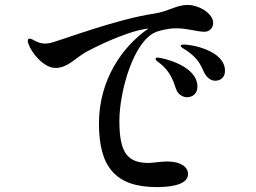

<svg xmlns="http://www.w3.org/2000/svg" viewBox="-20 -760 1040 780"><path d="M660 -104C634 -104 599 -98 585 -98C497 -98 465 -140 465 -269C465 -387 522 -596 616 -631C628 -635 660 -645 697 -645C743 -645 779 -631 811 -631C830 -631 846 -645 846 -667C846 -705 789 -740 741 -740C698 -740 662 -713 608 -705C450 -682 220 -593 183 -585C177 -584 169 -583 163 -583C141 -583 124 -593 113 -599C108 -602 104 -603 101 -603C95 -603 93 -600 93 -594C93 -590 93 -586 96 -581C107 -547 157 -484 205 -484C254 -484 281 -520 328 -548C419 -597 521 -636 569 -642C574 -643 579 -644 583 -644C477 -571 382 -436 382 -258C382 -86 446 0 616 0C648 0 744 -2 744 -53C744 -82 713 -104 660 -104ZM729 -579C720 -579 714 -578 714 -574C714 -568 727 -562 739 -554C780 -525 792 -505 810 -464C821 -443 838 -432 854 -432C872 -432 894 -442 894 -472C894 -556 756 -579 729 -579ZM620 -526C616 -526 612 -524 612 -521C612 -514 623 -508 632 -501C669 -471 683 -436 695 -399C703 -375 724 -365 740 -365C758 -365 782 -376 782 -408C782 -495 637 -526 620 -526Z"/></svg>

Font: Shippori Mincho OTF SemiBold
Style: Regular
Weight: 600
Designer: FONTDASU
Foundry: FONTDASU / Google Inc. / but / Adobe
Version: Version 3.300;hotconv 1.0.109;makeotfexe 2.5.65596